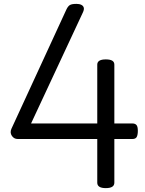

<svg xmlns="http://www.w3.org/2000/svg" viewBox="-20 -955 749 989"><path d="M525 14Q503 14 492 7Q481 0 481 -14V-239H71Q52 -239 41 -255.5Q30 -272 39 -292L322 -906Q330 -923 340 -929Q350 -935 374 -935Q389 -935 399 -930Q409 -925 411.5 -915.5Q414 -906 407 -891L140 -319H481V-622Q481 -649 525 -649Q547 -649 558 -642.5Q569 -636 569 -622V-319H662Q676 -319 683 -311Q690 -303 690 -281Q690 -261 684.5 -250Q679 -239 662 -239H569V-14Q569 14 525 14Z"/></svg>

Font: Playwrite DE Grund
Style: Regular
Weight: 400
Designer: Veronika Burian, José Scaglione
Foundry: TypeTogether
Version: Version 1.002